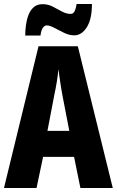

<svg xmlns="http://www.w3.org/2000/svg" viewBox="-20 -947 588 967"><path d="M385 0 353 -157H197L164 0H0L174 -714H372L548 0ZM295 -464Q288 -501 283 -536Q278 -571 274 -599Q272 -572 266.5 -537.5Q261 -503 253 -466L219 -288H329ZM107 -768Q107 -792 110.5 -819Q114 -846 123 -870.5Q132 -895 149.5 -910.5Q167 -926 195 -926Q222 -926 246 -913.5Q270 -901 292 -889Q314 -877 336 -877Q349 -877 355.5 -890Q362 -903 366 -927H443Q443 -850 417 -809.5Q391 -769 354 -769Q329 -769 303 -781.5Q277 -794 254 -806.5Q231 -819 215 -819Q205 -819 196 -807Q187 -795 184 -768Z"/></svg>

Font: Noto Sans Lao Looped ExtraCondensed ExtraBold
Style: Regular
Weight: 800
Width: 2
Designer: Mark Frömberg, Ben Mitchell
Foundry: The Fontpad Ltd
Version: Version 1.002; ttfautohint (v1.8.4.7-5d5b)